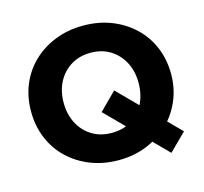

<svg xmlns="http://www.w3.org/2000/svg" viewBox="-111 -855 1094 1030"><g transform="rotate(-15 436.0 -340.0)"><path d="M717 51 412 -257 507 -352 812 -43ZM436 16Q351 16 280 -12Q209 -40 156.5 -90Q104 -140 75.5 -208.5Q47 -277 47 -358Q47 -439 75.5 -507Q104 -575 156.5 -625Q209 -675 280 -703Q351 -731 436 -731Q521 -731 592 -703Q663 -675 715.5 -625Q768 -575 796.5 -507Q825 -439 825 -358Q825 -279 795.5 -210.5Q766 -142 713.5 -91.5Q661 -41 590 -12.5Q519 16 436 16ZM436 -135Q499 -135 545.5 -163Q592 -191 618 -241.5Q644 -292 644 -358Q644 -423 617.5 -473Q591 -523 544.5 -551.5Q498 -580 436 -580Q375 -580 328 -551.5Q281 -523 254.5 -473Q228 -423 228 -358Q228 -293 254.5 -242.5Q281 -192 328 -163.5Q375 -135 436 -135Z"/></g></svg>

Font: Wix Madefor Display ExtraBold
Style: Regular
Weight: 800
Designer: Dalton Maag Ltd
Foundry: Dalton Maag Ltd
Version: Version 3.100